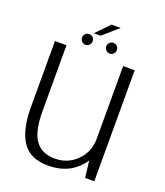

<svg xmlns="http://www.w3.org/2000/svg" viewBox="-141 -862 826 962"><g transform="rotate(20 271.5 -381.0)"><path d="M425 0H474V-592H412.5V-196Q409.5 -131.5 365 -87Q317.5 -39 248.5 -39Q178.5 -39 144.2 -86.8Q110 -134.5 110 -240.5V-593H48.5V-239Q48.5 -121 90.2 -57.8Q132 5.5 228.5 5.5Q324.5 5.5 383.5 -52Q402 -70 414.5 -88.5ZM198.5 -627.5Q210 -627.5 218.2 -636Q226.5 -644.5 226.5 -656Q226.5 -668 218.2 -676.2Q210 -684.5 198.5 -684.5Q186.5 -684.5 178.2 -676.2Q170 -668 170 -656Q170 -644.5 178.2 -636Q186.5 -627.5 198.5 -627.5ZM327.5 -627.5Q339.5 -627.5 347.5 -636Q355.5 -644.5 355.5 -656Q355.5 -668 347.5 -676.2Q339.5 -684.5 327.5 -684.5Q315.5 -684.5 307.2 -676.2Q299 -668 299 -656Q299 -644.5 307.2 -636Q315.5 -627.5 327.5 -627.5ZM218 -696H254L335.5 -767H286Z"/></g></svg>

Font: Anybody Light
Style: Regular
Weight: 300
Designer: Tyler Finck
Foundry: Etcetera Type Company
Version: Version 1.111; ttfautohint (v1.8.4)